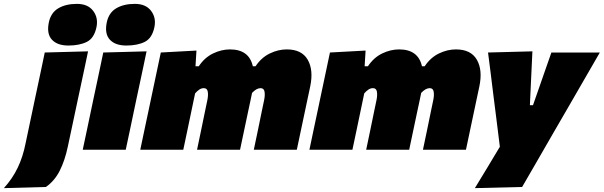

<svg xmlns="http://www.w3.org/2000/svg" viewBox="-138 -773 3116 991"><path d="M-118 198Q-73.5 149 -46.5 92.5Q-19.5 36 -6 -33L32 -213L42.5 -263Q54.5 -318.5 63 -359.2Q71.5 -400 78.8 -434Q86 -468 93 -502L316.5 -508Q309 -472.5 301.8 -437.8Q294.5 -403 285.5 -361.2Q276.5 -319.5 264.5 -263Q251.5 -201 238.5 -140.5Q225.5 -80 212 -16Q197 55 170.5 107.8Q144 160.5 99 192ZM215 -538Q158 -538 130 -568.2Q102 -598.5 114 -657Q124.5 -707.5 163 -730.2Q201.5 -753 259 -753Q315.5 -753 342.8 -717Q370 -681 360 -633Q348 -575.5 310 -556.8Q272 -538 215 -538Z M289 0Q300 -52 310.5 -101.2Q321 -150.5 334 -213L344.5 -263Q356.5 -318.5 365 -359.2Q373.5 -400 380.8 -434Q388 -468 395 -502L618.5 -508Q611 -472.5 603.8 -437.8Q596.5 -403 587.5 -361.2Q578.5 -319.5 566.5 -263L556 -213Q543 -151 532.5 -101.2Q522 -51.5 511 0ZM514 -538Q457 -538 429 -568.2Q401 -598.5 413 -657Q423.5 -707.5 462 -730.2Q500.5 -753 558 -753Q614.5 -753 641.8 -717Q669 -681 659 -633Q647 -575.5 609 -556.8Q571 -538 514 -538Z M586 0Q597 -52 607.2 -100.8Q617.5 -149.5 631 -213L641.5 -263Q654 -322.5 666.5 -381.2Q679 -440 692 -502L876 -512L871 -431H888Q918 -476 961.5 -497Q1005 -518 1049 -518Q1147.5 -518 1167 -431H1181Q1211 -476 1254.5 -497Q1298 -518 1342 -518Q1419.5 -518 1450.2 -464.8Q1481 -411.5 1463 -326Q1458.5 -304.5 1451.8 -273.5Q1445 -242.5 1439 -213Q1425.5 -149.5 1415.2 -100.5Q1405 -51.5 1394 0H1172Q1183 -52 1192.8 -99Q1202.5 -146 1213.5 -200L1225 -255Q1230.5 -280.5 1227.5 -299.2Q1224.5 -318 1207 -318Q1186 -318 1163 -293.5Q1159 -274.5 1154.8 -253.8Q1150.5 -233 1146 -213Q1132.5 -149.5 1122.2 -100.5Q1112 -51.5 1101 0H879Q890 -52 899.8 -99.5Q909.5 -147 920.5 -200L932 -255Q937.5 -280.5 934.5 -299.2Q931.5 -318 914 -318Q902 -318 891.2 -311Q880.5 -304 869 -291L850 -200Q839 -147 829 -99.5Q819 -52 808 0Z M1459 0Q1470 -52 1480.2 -100.8Q1490.5 -149.5 1504 -213L1514.5 -263Q1527 -322.5 1539.5 -381.2Q1552 -440 1565 -502L1749 -512L1744 -431H1761Q1791 -476 1834.5 -497Q1878 -518 1922 -518Q2020.5 -518 2040 -431H2054Q2084 -476 2127.5 -497Q2171 -518 2215 -518Q2292.5 -518 2323.2 -464.8Q2354 -411.5 2336 -326Q2331.5 -304.5 2324.8 -273.5Q2318 -242.5 2312 -213Q2298.5 -149.5 2288.2 -100.5Q2278 -51.5 2267 0H2045Q2056 -52 2065.8 -99Q2075.5 -146 2086.5 -200L2098 -255Q2103.5 -280.5 2100.5 -299.2Q2097.5 -318 2080 -318Q2059 -318 2036 -293.5Q2032 -274.5 2027.8 -253.8Q2023.5 -233 2019 -213Q2005.5 -149.5 1995.2 -100.5Q1985 -51.5 1974 0H1752Q1763 -52 1772.8 -99.5Q1782.5 -147 1793.5 -200L1805 -255Q1810.5 -280.5 1807.5 -299.2Q1804.5 -318 1787 -318Q1775 -318 1764.2 -311Q1753.5 -304 1742 -291L1723 -200Q1712 -147 1702 -99.5Q1692 -52 1681 0Z M2313 198Q2344 147 2377.5 91.8Q2411 36.5 2442 -15.5Q2436.5 -59.5 2431 -103.8Q2425.5 -148 2420 -192L2408.5 -282.5Q2402 -336.5 2395 -392.2Q2388 -448 2381 -502L2610 -508Q2608 -464.5 2606 -422.8Q2604 -381 2602 -338L2597 -230H2613L2650 -336Q2665 -379 2679 -419.2Q2693 -459.5 2708 -502H2958Q2934.5 -461.5 2913 -424Q2891.5 -386.5 2865.5 -341.8Q2839.5 -297 2803 -233.5L2721 -92Q2666.5 3 2627.5 70.2Q2588.5 137.5 2557 192Z"/></svg>

Font: Commissioner Black
Style: Italic
Weight: 900
Italic angle: -12°
Designer: Kostas Bartsokas
Foundry: Kostas Bartsokas
Version: Version 1.000; ttfautohint (v1.8.3)